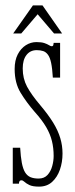

<svg xmlns="http://www.w3.org/2000/svg" viewBox="-20 -683 280 714"><path d="M125.5 11Q101.5 11 89.2 5Q77 -1 71 -6.8Q65 -12.5 59.5 -12.5Q54.5 -12.5 52.5 -9Q50.5 -5.5 50.5 0H27.5V-133.5H55Q57 -99.5 61.2 -77.2Q65.5 -55 73.2 -42.2Q81 -29.5 93.2 -24.2Q105.5 -19 123.5 -19Q144.5 -19 156.8 -32.5Q169 -46 174.2 -65.5Q179.5 -85 179.5 -103Q179.5 -132.5 173.2 -158.2Q167 -184 151.8 -210.2Q136.5 -236.5 109 -267Q79 -301.5 56.8 -337.8Q34.5 -374 34.5 -426.5Q34.5 -458.5 46 -480.8Q57.5 -503 76 -514.8Q94.5 -526.5 115.5 -526.5Q134 -526.5 145 -522.8Q156 -519 162.2 -515Q168.5 -511 172.5 -511Q176.5 -511 177.8 -514.2Q179 -517.5 179.5 -523.5H203.5V-394.5H176.5Q174.5 -428.5 170.2 -448.8Q166 -469 158.5 -479.2Q151 -489.5 140.8 -493Q130.5 -496.5 116.5 -496.5Q92.5 -496.5 78.5 -478.5Q64.5 -460.5 64.5 -428.5Q64.5 -391 80.5 -361Q96.5 -331 130 -291.5Q159.5 -256.5 177.8 -226.8Q196 -197 204.2 -169.2Q212.5 -141.5 212.5 -112Q212.5 -80 202.8 -52Q193 -24 173.8 -6.5Q154.5 11 125.5 11ZM29 -558.5 102.5 -663H138L211 -558.5H181L120 -630L59 -558.5Z"/></svg>

Font: Imbue Thin 10pt Thin
Style: Regular
Weight: 250
Version: Version 1.102